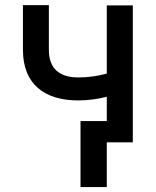

<svg xmlns="http://www.w3.org/2000/svg" viewBox="-20 -567 620 765"><path d="M509.2 -545.5H405.5V-273.8C369.7 -264.2 333.5 -258.5 291.9 -258.5C219.5 -258.5 174.7 -291.2 174.7 -368.3V-546.5H71.4V-368.3C71.4 -231.9 157 -166.9 291.9 -166.9C333.1 -166.9 370.7 -172.6 405.5 -181.5V-84.5H300.8V178.3H405.5V0H509.2Z"/></svg>

Font: Magic Ui Pro Medium
Style: Regular
Weight: 500
Designer: Stefan Endress, Andreas Faust
Version: Version 1.000;FEAKit 1.0